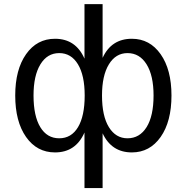

<svg xmlns="http://www.w3.org/2000/svg" viewBox="-20 -739 916 942"><path d="M394.5 183.6V-88.9Q351.6 8.8 250 8.8Q161.1 8.8 107.9 -66.9Q54.7 -142.6 54.7 -270.5Q54.7 -397.5 107.9 -473.1Q161.1 -548.8 250 -548.8Q351.6 -548.8 394.5 -451.2V-718.8H483.4V-455.1Q526.4 -548.8 627 -548.8Q714.8 -548.8 768.1 -473.1Q821.3 -397.5 821.3 -270.5Q821.3 -142.6 768.1 -66.9Q714.8 8.8 627 8.8Q527.3 8.8 483.4 -85V183.6ZM144.5 -270.5Q144.5 -169.9 177.7 -115.2Q210.9 -60.5 270.5 -60.5Q330.1 -60.5 362.8 -115.2Q395.5 -169.9 395.5 -270.5Q395.5 -369.1 362.3 -423.8Q329.1 -478.5 270.5 -478.5Q211.9 -478.5 178.2 -423.3Q144.5 -368.2 144.5 -270.5ZM480.5 -270.5Q480.5 -169.9 514.2 -115.2Q547.9 -60.5 605.5 -60.5Q665 -60.5 699.2 -115.2Q733.4 -169.9 733.4 -270.5Q733.4 -368.2 699.2 -423.3Q665 -478.5 605.5 -478.5Q547.9 -478.5 514.2 -423.3Q480.5 -368.2 480.5 -270.5Z"/></svg>

Font: Min Sans
Style: Regular
Weight: 400
Designer: Jinseong-Kim, NotoSansCJK, Nunito
Foundry: Jinseong-Kim
Version: Version 1.400;Glyphs 3.1.2 (3151)